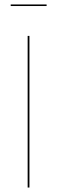

<svg xmlns="http://www.w3.org/2000/svg" viewBox="-20 -841 256 861"><path d="M112 0H104V-680H112ZM28 -814V-821H189V-814Z"/></svg>

Font: Fira Sans Compressed Eight
Style: Regular
Weight: 100
Width: 1
Designer: bBox Type GmbH & Carrois Corporate GbR & Edenspiekermann AG
Foundry: bBox Type GmbH & Carrois Corporate GbR & Edenspiekermann AG
Version: Version 4.301